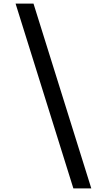

<svg xmlns="http://www.w3.org/2000/svg" viewBox="-20 -855 590 1060"><path d="M385 185 66 -835H165L484 185Z"/></svg>

Font: Lode Dark Term
Style: Bold
Weight: 700
Monospace: yes
Designer: Belleve Invis
Foundry: Belleve Invis
Version: Version 29.2.0